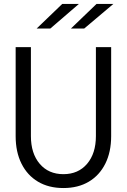

<svg xmlns="http://www.w3.org/2000/svg" viewBox="-20 -938 640 969"><path d="M300 11Q225.8 11 171.9 -21Q118 -53 88.5 -112Q59 -171 59 -251V-700H136V-251Q136 -163.5 180.5 -111.2Q225 -59 300 -59Q375 -59 419.5 -111.2Q464 -163.5 464 -251V-700H541V-251Q541 -171 511.5 -112Q482 -53 428.1 -21Q374.2 11 300 11ZM165 -794 294 -918H378L234 -794ZM338 -794 467 -918H552L405 -794Z"/></svg>

Font: Red Hat Mono VF Light
Style: Regular
Weight: 300
Monospace: yes
Designer: Pentagram, MCKL
Foundry: Pentagram, MCKL
Version: Version 1.023